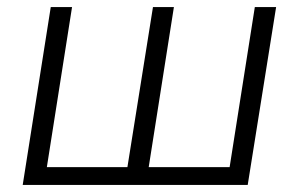

<svg xmlns="http://www.w3.org/2000/svg" viewBox="-20 -521 843 541"><path d="M44 0 123 -501H183L112 -50H339L411 -501H470L399 -50H627L698 -501H758L678 0Z"/></svg>

Font: Mulish Light
Style: Italic
Weight: 300
Italic angle: -9°
Designer: Vernon Adams
Foundry: Vernon Adams
Version: Version 3.603; ttfautohint (v1.8.3)